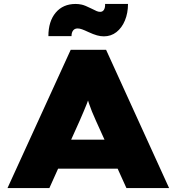

<svg xmlns="http://www.w3.org/2000/svg" viewBox="-20 -952 894 972"><path d="M18 0 338 -700H517L836 0H620L466 -340Q454 -366 445.5 -387.5Q437 -409 430.5 -428Q424 -447 418 -467Q412 -487 406 -510H445Q439 -486 433 -466Q427 -446 419.5 -426.5Q412 -407 403 -386.5Q394 -366 383 -340L230 0ZM174 -98 238 -245H618L659 -98ZM506 -768Q489 -768 471 -773Q453 -778 427 -790Q408 -799 395.5 -803.5Q383 -808 373 -808Q358 -808 350 -797.5Q342 -787 342 -769H225Q225 -844 262 -888Q299 -932 363 -932Q378 -932 394 -928.5Q410 -925 442 -909Q460 -900 469 -896Q478 -892 487 -892Q500 -892 506.5 -903Q513 -914 512 -932H628Q628 -886 612.5 -848.5Q597 -811 569.5 -789.5Q542 -768 506 -768Z"/></svg>

Font: Lexend Giga Black
Style: Regular
Weight: 900
Designer: Bonnie Shaver-Troup, Thomas Jockin
Foundry: Lexend
Version: Version 1.007